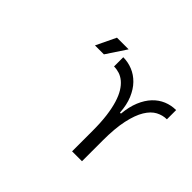

<svg xmlns="http://www.w3.org/2000/svg" viewBox="-508 -950 1199 1199"><g transform="rotate(45 92.0 -350.0)"><path d="M279.3 -382.3H270.5C267.9 -425.6 259.8 -463.5 246.1 -496.1C232.4 -528.6 215.1 -555.7 194.1 -577.1C173.1 -598.6 149.3 -614.7 122.8 -625.5C96.3 -636.2 68.8 -641.6 40.5 -641.6V-560.1C56.8 -560.1 72.8 -557.5 88.4 -552.5C104 -547.4 118.9 -539 133.1 -527.1C147.2 -515.2 160.2 -499.8 171.9 -480.7C183.6 -461.7 193.8 -438.2 202.4 -410.2C211 -382.2 217.8 -349.4 222.7 -311.8C227.5 -274.2 230 -231 230 -182.1V0H317.4V-182.1C317.4 -254.7 322.7 -315.3 333.3 -363.8C343.8 -412.3 358 -451.1 375.7 -480.2C393.5 -509.4 413.7 -529.9 436.5 -542C459.3 -554 482.9 -560.1 507.3 -560.1V-641.6C478.7 -641.6 451.4 -636.2 425.5 -625.5C399.7 -614.7 376.5 -598.6 356.2 -577.1C335.9 -555.7 318.9 -528.6 305.4 -496.1C291.9 -463.5 283.2 -425.6 279.3 -382.3ZM29.3 -700.2H-73.7L-136.7 -568.8H-57.6ZM-365.7 -490.2Z"/></g></svg>

Font: CodeNewRoman Nerd Font Mono
Style: Regular
Weight: 400
Monospace: yes
Designer: Sam Radian
Foundry: Code New Roman
Version: Version 2.00 November 29, 2014;Nerd Fonts 3.2.1